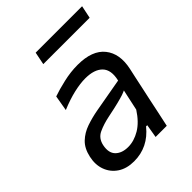

<svg xmlns="http://www.w3.org/2000/svg" viewBox="-200 -799 918 918"><g transform="rotate(-45 259.0 -340.0)"><path d="M167.5 10Q118 10 84.5 -12.2Q51 -34.5 37 -72Q23 -109.5 33 -155Q43 -201.5 70.2 -227.5Q97.5 -253.5 135.2 -266.5Q173 -279.5 214.5 -287L386 -317.5Q400 -377.5 371.5 -406.8Q343 -436 282 -436Q248 -436 204.5 -426Q161 -416 109.5 -394.5L123 -473Q157 -485 205.8 -496.2Q254.5 -507.5 302 -507.5Q400.5 -507.5 442.2 -455.2Q484 -403 465.5 -317Q460.5 -294.5 454.8 -268.2Q449 -242 442.5 -210.5L429.5 -150.5Q422.5 -117.5 414.8 -80.5Q407 -43.5 397.5 0H322L333.5 -68H325.5Q262.5 10 167.5 10ZM196 -58.5Q235.5 -58.5 275.5 -82.2Q315.5 -106 349 -158L372 -264.5Q363 -260 349 -255.2Q335 -250.5 308.5 -243.8Q282 -237 235 -227.5Q190.5 -218.5 157.8 -203.2Q125 -188 117 -149Q108 -104 131 -81.2Q154 -58.5 196 -58.5ZM188.5 -626 201.5 -690.5H515.5L502 -626Z"/></g></svg>

Font: Commissioner
Style: Italic
Weight: 400
Italic angle: -12°
Designer: Kostas Bartsokas
Foundry: Kostas Bartsokas
Version: Version 1.000; ttfautohint (v1.8.3)